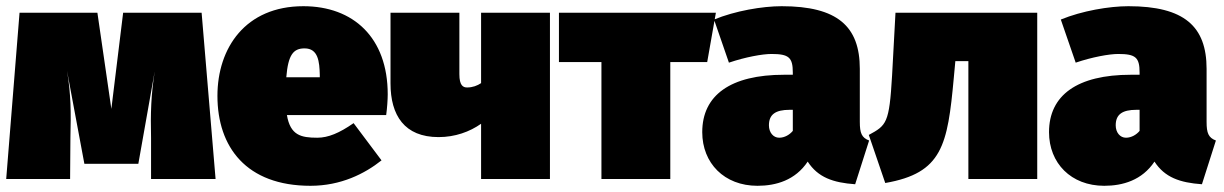

<svg xmlns="http://www.w3.org/2000/svg" viewBox="-21 -577 3947 619"><path d="M629 -536H376L338 -226L293 -536H42L-1 0H205L206 -132C208 -213 208 -273 195 -349L251 -49H425L478 -348C466 -273 464 -210 466 -132V0H674Z M1229 -273C1229 -456 1118 -557 957 -557C770 -557 680 -422 680 -268C680 -103 773 22 980 22C1078 22 1155 -17 1209 -60L1119 -180C1073 -148 1037 -133 1002 -133C949 -133 915 -141 904 -206H1224C1227 -227 1229 -256 1229 -273ZM1010 -328H902C908 -401 925 -421 961 -421C1005 -421 1009 -378 1010 -335Z M1530 -536V-309C1518 -301 1503 -295 1485 -295C1472 -295 1460 -301 1460 -338V-536H1238V-308C1238 -205 1283 -135 1393 -135C1446 -135 1493 -152 1530 -178V0H1752V-536Z M2287 -536H1781V-377H1918V0H2140V-377H2259Z M2751 -184V-355C2751 -492 2679 -557 2499 -557C2437 -557 2349 -542 2281 -514L2329 -375C2382 -393 2437 -403 2466 -403C2522 -403 2535 -392 2535 -343V-336H2507C2334 -336 2243 -270 2243 -151C2243 -51 2314 22 2421 22C2481 22 2543 4 2583 -56C2616 -5 2665 12 2736 17L2781 -124C2757 -133 2751 -148 2751 -184ZM2491 -133C2472 -133 2458 -150 2458 -173C2458 -208 2479 -223 2525 -223H2535V-155C2525 -143 2509 -133 2491 -133Z M2866 -536 2855 -333C2846 -179 2837 -173 2780 -142L2833 13C3017 -19 3034 -108 3054 -326L3059 -380H3101V0H3323V-536Z M3869 -184V-355C3869 -492 3797 -557 3617 -557C3555 -557 3467 -542 3399 -514L3447 -375C3500 -393 3555 -403 3584 -403C3640 -403 3653 -392 3653 -343V-336H3625C3452 -336 3361 -270 3361 -151C3361 -51 3432 22 3539 22C3599 22 3661 4 3701 -56C3734 -5 3783 12 3854 17L3899 -124C3875 -133 3869 -148 3869 -184ZM3609 -133C3590 -133 3576 -150 3576 -173C3576 -208 3597 -223 3643 -223H3653V-155C3643 -143 3627 -133 3609 -133Z"/></svg>

Font: Fira Sans Ultra
Style: Regular
Weight: 950
Designer: Carrois Corporate & Edenspiekermann AG
Foundry: Carrois Corporate GbR & Edenspiekermann AG
Version: Version 4.203;PS 004.203;hotconv 1.0.88;makeotf.lib2.5.64775